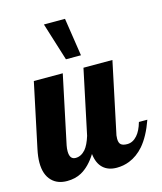

<svg xmlns="http://www.w3.org/2000/svg" viewBox="-121 -833 781 923"><g transform="rotate(-15 269.5 -372.0)"><path d="M185.1 -750H290L318.8 -561H244.1ZM23.4 -22.5Q-7.8 -53.7 -7.8 -113.8Q-7.8 -142.1 0 -179.2L67.9 -500H211.9L140.1 -160.2Q137.2 -145 137.2 -131.8Q137.2 -90.8 167 -90.8Q194.3 -90.8 216.3 -115.7Q233.9 -136.7 247.1 -179.2L314.9 -500H459L387.2 -160.2Q382.8 -145.5 382.8 -127.9Q382.8 -107.4 392.6 -99.1Q402.3 -90.8 423.8 -90.8Q451.7 -90.8 473.6 -115.7Q493.2 -137.7 504.9 -179.2H546.9Q520 -103 481.9 -58.6Q449.7 -22 409.2 -5.9Q379.4 5.9 346.2 5.9Q303.2 5.9 277.8 -18.1Q252.4 -42 247.1 -88.9Q212.9 -34.2 169.9 -10.7Q139.2 5.9 99.1 5.9Q51.3 5.9 23.4 -22.5Z"/></g></svg>

Font: Pattaya
Style: Regular
Weight: 400
Designer: Pablo Impallari / Thai characters Designed by Thanarat Vachiruckul and Suppakit Chalermlarp
Foundry: Pablo Impallari
Version: Version 2.001